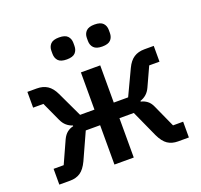

<svg xmlns="http://www.w3.org/2000/svg" viewBox="-127 -876 1064 1018"><g transform="rotate(-20 405.5 -367.0)"><path d="M40 0V-89H97L154 -215Q165 -238 180.5 -250Q196 -262 215 -266V-270Q196 -276 181 -289Q166 -302 156 -324L107 -431H49V-520H102Q137 -520 161.5 -504Q186 -488 203 -452L270 -310H351V-520H460V-310H541L608 -452Q625 -488 649.5 -504Q674 -520 709 -520H762V-431H704L655 -324Q645 -302 630 -289Q615 -276 596 -270V-266Q615 -262 631 -250Q647 -238 657 -215L714 -89H771V0H710Q676 0 652 -16Q628 -32 609 -72L541 -222H460V0H351V-222H270L202 -72Q183 -32 159 -16Q135 0 101 0ZM305 -610Q271 -610 257 -625Q243 -640 243 -664V-681Q243 -704 257 -719Q271 -734 305 -734Q339 -734 353 -719Q367 -704 367 -681V-664Q367 -640 353 -625Q339 -610 305 -610ZM505 -610Q472 -610 457.5 -625Q443 -640 443 -664V-681Q443 -704 457.5 -719Q472 -734 505 -734Q539 -734 553 -719Q567 -704 567 -681V-664Q567 -640 553 -625Q539 -610 505 -610Z"/></g></svg>

Font: IBM Plex Sans Medium
Style: Regular
Weight: 500
Designer: Mike Abbink, Paul van der Laan, Pieter van Rosmalen
Foundry: Bold Monday
Version: Version 3.201